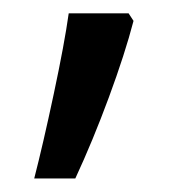

<svg xmlns="http://www.w3.org/2000/svg" viewBox="-20 -136 285 285"><path d="M170.9 -116.2 178.2 -105Q165.5 -56.2 141.6 8.5Q117.7 73.2 91.8 128.9H30.8Q43.9 78.1 59.8 3.4Q75.7 -71.3 82 -116.2Z"/></svg>

Font: f04293028
Style: Regular
Weight: 400
Foundry: Ascender Corporation
Version: Version 1.10